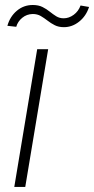

<svg xmlns="http://www.w3.org/2000/svg" viewBox="-20 -741 373 761"><path d="M36.6 0 127.4 -545.9H170.9L80.1 0ZM233.4 -633.3Q212.4 -633.3 197 -641.1Q181.6 -648.9 168.5 -659.2Q155.3 -669.4 141.6 -677.5Q127.9 -685.5 109.9 -685.5Q85.9 -685.1 68.1 -670.4Q50.3 -655.8 44.4 -634.8L9.3 -638.7Q19.5 -675.3 46.6 -698.2Q73.7 -721.2 109.9 -721.2Q132.8 -721.2 148.7 -713.1Q164.6 -705.1 177.2 -694.8Q189.9 -684.6 202.9 -676.5Q215.8 -668.5 232.4 -668.5Q253.4 -668.5 272.2 -682.4Q291 -696.3 299.3 -719.2L333 -713.4Q321.3 -677.2 293.7 -655.3Q266.1 -633.3 233.4 -633.3Z"/></svg>

Font: Inter Tight ExtraLight
Style: Italic
Weight: 250
Italic angle: -9.39999°
Designer: Rasmus Andersson
Foundry: rsms
Version: Version 3.004